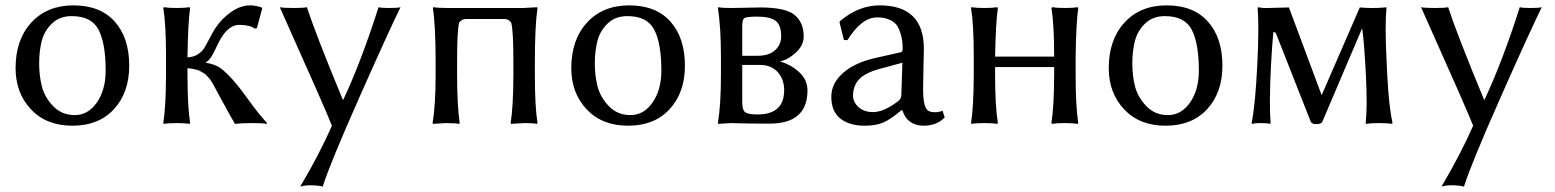

<svg xmlns="http://www.w3.org/2000/svg" viewBox="-20 -459 5797 716"><path d="M38.1 -205.1Q38.1 -311 96.9 -375Q155.8 -439 253.9 -439Q354 -439 408 -378.4Q461.9 -317.9 461.9 -213.9Q461.9 -113.8 405 -52Q348.1 9.8 250 9.8Q152.8 9.8 95.5 -51.3Q38.1 -112.3 38.1 -205.1ZM247.1 -398.9Q203.1 -398.9 174.6 -372.1Q146 -345.2 136 -307.6Q126 -270 126 -222.2Q126 -177.2 136 -137.2Q146 -97.2 178 -63.5Q210 -29.8 258.8 -29.8Q308.6 -29.8 341.3 -76.9Q374 -124 374 -195.8Q374 -296.9 347.7 -347.9Q321.3 -398.9 247.1 -398.9Z M599.1 -250Q599.1 -369.1 588.9 -429.2L590.8 -432.1Q608.9 -429.2 638.9 -429.2Q668.9 -429.2 687 -432.1L689 -429.2Q681.2 -376 679.2 -250V-245.1Q702.1 -246.1 718 -256.6Q733.9 -267.1 741.5 -279.5Q749 -292 761.5 -315.9Q773.9 -339.8 783.2 -354Q806.2 -389.2 841.6 -414.1Q877 -439 913.1 -439Q930.2 -439 954.1 -432.1L958 -428.2L938 -354L930.2 -352.1Q912.1 -366.2 872.1 -366.2Q842.3 -366.2 816.9 -335Q802.7 -317.9 783.4 -275.9Q764.2 -233.9 748 -227.1V-225.1Q782.2 -219.2 802 -205.1Q821.8 -190.9 851.1 -158.2Q877 -128.4 911.4 -80.3Q945.8 -32.2 976.1 0L974.1 2.9Q959 0 921.9 0Q881.8 0 856 2.9Q847.2 -11.2 792 -112.8Q790.5 -115.7 784.2 -127.4Q777.8 -139.2 776.4 -141.8Q774.9 -144.5 769.3 -154.1Q763.7 -163.6 761 -166Q758.3 -168.5 752.4 -175.5Q746.6 -182.6 741.9 -184.8Q737.3 -187 730.2 -191.7Q723.1 -196.3 715.8 -198.2Q708.5 -200.2 699.2 -202.1Q689.9 -204.1 679.2 -204.6V-179.2Q679.2 -63 689 0L687 2.9Q668.9 0 638.9 0Q608.9 0 590.8 2.9L588.9 0Q598.6 -60.1 599.1 -179.2Z M1023.4 -432.1Q1037.6 -429.2 1075.7 -429.2Q1111.8 -429.2 1124.5 -432.1Q1157.7 -330.1 1258.3 -87.4H1260.3Q1327.6 -231 1391.6 -432.1Q1401.4 -429.2 1430.7 -429.2Q1463.9 -429.2 1473.6 -432.1Q1430.7 -345.2 1319.6 -94.7Q1208.5 155.8 1183.6 236.8Q1166.5 231.9 1134.8 231.9Q1116.7 231.9 1099.6 236.8Q1171.4 115.7 1217.8 9.8Q1197.3 -43.9 1023.4 -432.1Z M1974.6 -229V-179.2Q1974.6 -63 1984.4 0L1982.4 2.9Q1968.3 0 1934.6 0Q1934.6 0 1885.3 2.9L1884.3 0Q1894 -60.1 1894.5 -179.2V-229Q1894.5 -348.1 1886.2 -375Q1876.5 -388.2 1860.4 -388.2H1718.3Q1702.1 -388.2 1692.4 -375Q1684.6 -348.1 1684.6 -229V-180.2Q1684.6 -67.4 1694.3 0L1692.4 2.9Q1677.2 0 1643.6 0Q1643.6 0 1594.2 2.9L1593.3 0Q1604.5 -68.8 1604.5 -180.2V-229Q1604.5 -361.8 1594.2 -429.2L1595.7 -432.1Q1613.8 -429.2 1647.5 -429.2H1931.6Q1931.6 -429.2 1983.4 -432.1L1984.4 -429.2Q1974.6 -360.8 1974.6 -229Z M2110.4 -205.1Q2110.4 -311 2169.2 -375Q2228 -439 2326.2 -439Q2426.3 -439 2480.2 -378.4Q2534.2 -317.9 2534.2 -213.9Q2534.2 -113.8 2477.3 -52Q2420.4 9.8 2322.3 9.8Q2225.1 9.8 2167.7 -51.3Q2110.4 -112.3 2110.4 -205.1ZM2319.3 -398.9Q2275.4 -398.9 2246.8 -372.1Q2218.3 -345.2 2208.3 -307.6Q2198.2 -270 2198.2 -222.2Q2198.2 -177.2 2208.3 -137.2Q2218.3 -97.2 2250.2 -63.5Q2282.2 -29.8 2331.1 -29.8Q2380.9 -29.8 2413.6 -76.9Q2446.3 -124 2446.3 -195.8Q2446.3 -296.9 2419.9 -347.9Q2393.6 -398.9 2319.3 -398.9Z M2748 -251H2805.2Q2847.2 -251 2870.1 -271.5Q2893.1 -292 2893.1 -323.2Q2893.1 -367.2 2871.6 -382.1Q2850.1 -397 2805.2 -397Q2764.2 -397 2756.1 -391.6Q2748 -386.2 2748 -362.8ZM2748 -216.8V-77.1Q2748 -49.3 2758.5 -40.8Q2769 -32.2 2805.2 -32.2Q2904.3 -32.2 2904.3 -123Q2904.3 -163.1 2880.4 -189.9Q2856.4 -216.8 2814.5 -216.8ZM2707 0 2658.2 2.9 2657.2 0Q2668.5 -68.8 2668.5 -180.2V-249Q2668.5 -356 2657.2 -429.2L2658.2 -432.1Q2672.4 -429.2 2707 -429.2Q2728 -429.2 2761.7 -430.2Q2795.4 -431.2 2814.5 -431.2Q2909.7 -431.2 2943.4 -403.1Q2977.1 -375 2977.1 -323.2Q2977.1 -289.1 2946.8 -262Q2916.5 -234.9 2891.1 -231V-229Q2930.2 -217.8 2960.7 -189.5Q2991.2 -161.1 2991.2 -122.1Q2991.2 2 2850.1 2Q2776.9 2 2744.4 1Q2711.9 0 2707 0Z M3345.2 -225.1 3260.3 -202.1Q3205.1 -187 3183.1 -162.6Q3161.1 -138.2 3161.1 -102.1Q3161.1 -78.1 3181.6 -59.6Q3202.1 -41 3235.4 -41Q3275.4 -41 3327.1 -80.1Q3341.3 -89.8 3341.3 -106ZM3345.2 -47.9H3341.3Q3301.3 -13.7 3273.7 -2Q3246.1 9.8 3205.1 9.8Q3147 9.8 3113.5 -17.1Q3080.1 -43.9 3080.1 -98.1Q3080.1 -148.9 3124.5 -187.5Q3168.9 -226.1 3246.1 -243.2L3339.4 -264.2Q3346.2 -266.1 3346.2 -275.9Q3346.2 -308.1 3339.1 -331.5Q3332 -355 3323 -366.5Q3314 -377.9 3299.1 -384.5Q3284.2 -391.1 3274.2 -392.6Q3264.2 -394 3250 -394Q3192.9 -394 3140.1 -309.1L3127 -310.1L3110.4 -377L3113.3 -380.9Q3182.1 -439 3260.3 -439Q3425.3 -439 3425.3 -276.9Q3425.3 -273.4 3424.8 -252.7Q3424.3 -231.9 3423.8 -208.3Q3423.3 -184.6 3422.9 -160.2Q3422.4 -135.7 3422.4 -126Q3422.4 -63 3439 -47.9Q3447.3 -40.5 3468.3 -40.5Q3480.5 -40.5 3495.1 -45.9L3502.9 -21Q3473.6 9.8 3423.3 9.8Q3395 9.8 3374.3 -4.9Q3353.5 -19.5 3345.2 -47.9Z M3611.3 -250Q3611.3 -369.1 3601.1 -429.2L3603 -432.1Q3621.1 -429.2 3651.1 -429.2Q3681.2 -429.2 3699.2 -432.1L3701.2 -429.2Q3693.4 -376 3690.9 -250V-248H3911.1V-250Q3911.1 -369.1 3900.9 -429.2L3903.3 -432.1Q3921.4 -429.2 3951.2 -429.2Q3981 -429.2 3999 -432.1L4001 -429.2Q3993.2 -376 3991.2 -250V-179.2Q3991.2 -63 4001 0L3999 2.9Q3981 0 3950.9 0Q3920.9 0 3903.3 2.9L3900.9 0Q3910.6 -60.1 3911.1 -179.2V-209H3690.9V-179.2Q3690.9 -63 3701.2 0L3699.2 2.9Q3681.2 0 3651.1 0Q3621.1 0 3603 2.9L3601.1 0Q3610.8 -60.1 3611.3 -179.2Z M4114.7 -205.1Q4114.7 -311 4173.6 -375Q4232.4 -439 4330.6 -439Q4430.7 -439 4484.6 -378.4Q4538.6 -317.9 4538.6 -213.9Q4538.6 -113.8 4481.7 -52Q4424.8 9.8 4326.7 9.8Q4229.5 9.8 4172.1 -51.3Q4114.7 -112.3 4114.7 -205.1ZM4323.7 -398.9Q4279.8 -398.9 4251.2 -372.1Q4222.7 -345.2 4212.6 -307.6Q4202.6 -270 4202.6 -222.2Q4202.6 -177.2 4212.6 -137.2Q4222.7 -97.2 4254.6 -63.5Q4286.6 -29.8 4335.4 -29.8Q4385.3 -29.8 4418 -76.9Q4450.7 -124 4450.7 -195.8Q4450.7 -296.9 4424.3 -347.9Q4397.9 -398.9 4323.7 -398.9Z M4719.7 -214.8Q4712.4 -71.8 4718.3 0L4716.3 2.9Q4715.3 2.4 4713.1 2Q4710.9 1.5 4702.1 0.7Q4693.4 0 4682.6 0Q4676.3 0 4670.4 0.2Q4664.6 0.5 4660.6 1Q4656.7 1.5 4653.8 2Q4650.9 2.4 4649.4 2.9H4648.4L4647.5 0Q4654.8 -37.1 4659.9 -90.8Q4665 -144.5 4668.5 -214.8Q4675.8 -357.4 4669.9 -429.2L4671.9 -432.1Q4672.9 -431.6 4675.5 -431.2Q4678.2 -430.7 4687.3 -429.7Q4696.3 -428.7 4707 -429.2L4786.6 -431.2L4908.7 -104L5050.8 -431.2Q5074.2 -429.2 5097.7 -429.2Q5106.9 -429.2 5115.7 -429.4Q5124.5 -429.7 5130.4 -430.2Q5136.2 -430.7 5140.6 -430.9Q5145 -431.2 5147.5 -431.6L5149.4 -432.1L5150.4 -429.2Q5144 -361.8 5150.9 -229L5153.3 -179.2Q5159.2 -63 5172.9 0L5170.9 2.9Q5169.4 2.4 5166.3 2Q5163.1 1.5 5150.6 0.7Q5138.2 0 5123 0Q5107.4 0 5095.2 0.7Q5083 1.5 5078.6 2.4L5074.2 2.9L5072.8 0Q5079.6 -60.5 5073.7 -179.2L5070.8 -229Q5069.8 -250.5 5066.7 -289.3Q5063.5 -328.1 5059.6 -353.5L4911.6 -5.9Q4907.7 3.9 4888.7 3.9Q4871.6 3.9 4867.7 -5.9L4737.3 -336.9L4728.5 -339.8Q4723.6 -287.1 4719.7 -214.8Z M5279.3 -432.1Q5293.5 -429.2 5331.5 -429.2Q5367.7 -429.2 5380.4 -432.1Q5413.6 -330.1 5514.2 -87.4H5516.1Q5583.5 -231 5647.5 -432.1Q5657.2 -429.2 5686.5 -429.2Q5719.7 -429.2 5729.5 -432.1Q5686.5 -345.2 5575.4 -94.7Q5464.4 155.8 5439.5 236.8Q5422.4 231.9 5390.6 231.9Q5372.6 231.9 5355.5 236.8Q5427.2 115.7 5473.6 9.8Q5453.1 -43.9 5279.3 -432.1Z"/></svg>

Font: Biolilbert
Style: Regular
Weight: 400
Designer: Philipp H. Poll
Foundry: Philipp H. Poll
Version: Version 1.1.0